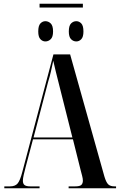

<svg xmlns="http://www.w3.org/2000/svg" viewBox="-20 -1004 639 1024"><path d="M191 -964V-984H422V-964ZM222 -783Q207 -783 195.5 -795Q184 -807 184 -836Q184 -867 195.5 -879Q207 -891 222 -891Q238 -891 250.5 -879Q263 -867 263 -836Q263 -807 250.5 -795Q238 -783 222 -783ZM387 -783Q371 -783 359 -795Q347 -807 347 -836Q347 -867 359 -879Q371 -891 387 -891Q402 -891 413.5 -879Q425 -867 425 -836Q425 -807 413.5 -795Q402 -783 387 -783ZM3 0V-10H33Q61 -10 74 -25.5Q87 -41 99 -87L265 -714H354L537 -62Q546 -32 557 -21Q568 -10 591 -10H599V0H346V-10H381Q406 -10 414 -18Q422 -26 422 -41Q422 -51 418 -66.5Q414 -82 410 -97L369 -261H156L117 -114Q111 -91 106.5 -71.5Q102 -52 102 -40Q102 -24 111 -17Q120 -10 142 -10H191V0ZM159 -271H366L298 -541Q285 -592 277.5 -622.5Q270 -653 264 -680Q257 -646 251.5 -622Q246 -598 236 -565Z"/></svg>

Font: Noto Serif Display ExtraCondensed SemiBold
Style: Regular
Weight: 600
Width: 2
Designer: Monotype Design Team
Foundry: Monotype Imaging Inc.
Version: Version 2.009